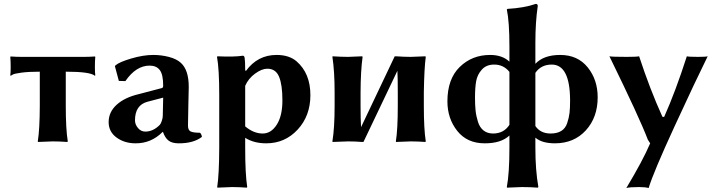

<svg xmlns="http://www.w3.org/2000/svg" viewBox="-20 -718 3633 975"><path d="M182.1 -354Q126 -354 88.9 -349.1Q51.8 -344.2 43 -338.4L34.2 -333L32.2 -335.9Q34.2 -345.7 34.2 -377.9Q34.2 -410.2 32.2 -429.2L34.2 -431.2Q64 -429.2 88.9 -429.2H407.2Q432.1 -429.2 461.9 -431.2L463.9 -429.2Q461.9 -410.2 461.9 -378.2Q461.9 -346.2 463.9 -335.9L461.9 -333Q439 -354 314 -354V-180.2Q314 -63 324.2 0L321.8 2.9Q281.7 0 248 0L172.9 2.9L171.9 0Q181.6 -60.1 182.1 -180.2Z M808.6 -222.2 728.5 -201.2Q665.5 -184.1 665.5 -106.9Q665.5 -85.9 680.7 -67.9Q695.8 -49.8 717.8 -49.8Q757.8 -49.8 791.5 -84Q796.4 -88.9 801.5 -104Q806.6 -119.1 806.6 -128.9ZM934.6 -80.1Q934.6 -57.1 948 -50.5Q961.4 -43.9 995.6 -43.9Q1003.4 -37.1 1005.4 -22.9Q962.4 10.3 886.7 9.8Q854.5 9.8 836.4 -3.7Q818.4 -17.1 807.6 -47.9H805.7Q747.6 10.3 668.5 9.8Q612.3 9.8 572 -19.5Q531.7 -48.8 531.7 -98.1Q531.7 -148.9 572.3 -186Q612.8 -223.1 685.5 -240.2L802.7 -271Q808.6 -272.9 808.6 -283.2Q808.6 -339.4 791.5 -362.1Q774.4 -384.8 739.7 -384.8Q670.9 -384.8 616.7 -306.2L583.5 -307.1L563.5 -381.8L566.4 -386.2Q586.4 -403.3 647 -421.1Q707.5 -439 758.8 -439Q798.8 -439 837.6 -429Q876.5 -418.9 898.4 -398.9Q938.5 -362.8 938.5 -276.9Q938.5 -273.9 936.5 -185.5Q934.6 -97.2 934.6 -80.1Z M1225.1 -282.2V-76.2Q1268.1 -40 1314 -40Q1356.9 -40 1385.5 -85Q1414.1 -129.9 1414.1 -208Q1414.1 -287.1 1397.2 -328.1Q1380.4 -369.1 1337.4 -369.1Q1309.6 -369.1 1275.4 -344.2Q1241.2 -319.3 1225.1 -282.2ZM1229 -357.9Q1288.1 -439 1384.3 -439Q1448.2 -439 1485.8 -406.7Q1556.2 -345.7 1556.2 -234.9Q1556.2 -129.9 1491.7 -60.1Q1427.2 9.8 1332 9.8Q1269 9.8 1225.1 -18.1V32.2Q1225.1 165 1235.4 231.9L1233.4 234.9Q1192.4 231.9 1158.2 231.9L1084 234.9L1083 231.9Q1092.8 168.9 1093.3 32.2V-234.9Q1093.3 -367.7 1082 -429.2L1084 -432.1Q1168.9 -428.2 1213.4 -435.1Q1220.2 -435.1 1222.2 -424.8Q1225.1 -409.2 1225.1 -360.8Z M1819.3 2.9Q1782.2 0 1748 0Q1748 0 1668.9 2.9L1668 0Q1679.2 -68.8 1679.2 -180.2V-249Q1679.2 -356 1668 -429.2L1668.9 -432.1Q1712.9 -429.2 1748 -429.2Q1748 -429.2 1819.3 -432.1L1821.3 -429.2Q1811.5 -358.4 1811 -249V-180.2Q1811 -111.8 1813.5 -72.3L1984.4 -432.1H1991.2Q2031.2 -429.2 2065.9 -429.2Q2065.9 -429.2 2140.1 -432.1L2142.1 -429.2Q2134.3 -372.1 2132.3 -250V-179.2Q2132.3 -63 2142.1 0L2140.1 2.9Q2100.1 0 2065.9 0Q2065.9 0 1991.2 2.9L1990.2 0Q2000 -60.1 2000 -179.2V-250Q2000 -320.8 1998 -358.4L1825.7 2.9Z M2483.9 -40Q2538.1 -40 2566.9 -84V-353Q2537.1 -390.1 2489.7 -390.1Q2449.7 -390.1 2426.8 -364.5Q2403.8 -338.9 2397.9 -305.4Q2392.1 -272 2392.1 -222.2Q2392.1 -185.1 2395 -157Q2397.9 -128.9 2407 -99.9Q2416 -70.8 2435.5 -55.4Q2455.1 -40 2483.9 -40ZM2781.7 -390.1Q2727.5 -390.1 2698.7 -348.1V-78.1Q2724.6 -40 2775.9 -40Q2809.1 -40 2830.1 -53Q2851.1 -65.9 2860.1 -92.5Q2869.1 -119.1 2872.1 -144Q2875 -168.9 2875 -208Q2874.5 -390.1 2781.7 -390.1ZM2566.9 -481.9Q2566.9 -607.9 2553.7 -669.9L2557.1 -672.9Q2642.1 -677.7 2700.7 -698.2Q2710.4 -698.2 2710.9 -688Q2698.7 -606.9 2698.7 -500V-394Q2740.7 -439 2824.7 -439Q2913.6 -439 2964.4 -376Q3015.1 -313 3015.1 -224.1Q3015.1 -122.1 2955.1 -56.2Q2895 9.8 2797.9 9.8Q2731.9 9.8 2698.7 -19V32.2Q2698.7 146 2713.9 231.9L2710.9 234.9Q2670.9 231.9 2629.9 231.9L2554.7 234.9L2553.7 231.9Q2566.9 162.1 2566.9 32.2V-29.8Q2523.9 10.3 2440.9 9.8Q2352.1 9.8 2302 -53.2Q2252 -116.2 2252 -203.1Q2252 -316.9 2314.5 -377.9Q2377 -439 2468.8 -439Q2530.8 -439 2566.9 -404.8Z M3074.7 -432.1Q3088.9 -429.2 3162.6 -429.2Q3212.4 -429.2 3225.6 -432.1Q3279.8 -266.1 3343.8 -125L3352.5 -124Q3410.6 -253.9 3467.8 -432.1Q3477.5 -429.2 3524.9 -429.2Q3564 -429.2 3573.7 -432.1Q3513.7 -311 3405.8 -76.9Q3297.9 157.2 3273.9 236.8Q3256.8 231.9 3224.6 231.9Q3177.7 231.9 3160.6 236.8Q3243.7 98.6 3281.7 9.8L3270 -8.3Q3228.5 -117.7 3074.7 -432.1Z"/></svg>

Font: Linux Biolinum O
Style: Bold
Weight: 700
Designer: Philipp H. Poll
Foundry: Philipp H. Poll
Version: Version 1.3.2